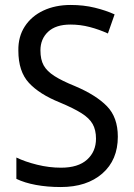

<svg xmlns="http://www.w3.org/2000/svg" viewBox="-20 -744 539 774"><path d="M455 -193Q455 -99 392.5 -44.5Q330 10 225 10Q171 10 125 1.5Q79 -7 46 -23V-109Q81 -92 129.5 -80Q178 -68 226 -68Q295 -68 331 -100.5Q367 -133 367 -185Q367 -220 353.5 -244Q340 -268 308 -288Q276 -308 221 -331Q139 -364 96.5 -410Q54 -456 54 -540Q53 -596 80 -637.5Q107 -679 155 -701.5Q203 -724 265 -724Q317 -724 362 -713Q407 -702 442 -686L415 -609Q380 -625 342 -635Q304 -645 264 -645Q205 -645 174 -616Q143 -587 143 -541Q143 -504 156 -480.5Q169 -457 199.5 -437.5Q230 -418 282 -397Q367 -361 411 -316Q455 -271 455 -193Z"/></svg>

Font: Noto Sans Gujarati SemiCondensed
Style: Regular
Weight: 400
Width: 4
Designer: Jelle Bosma - Monotype Design Team, Universal Thirst
Foundry: Monotype Imaging Inc.
Version: Version 2.106; ttfautohint (v1.8.4.7-5d5b)